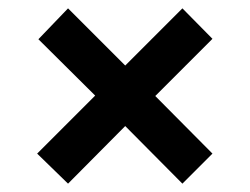

<svg xmlns="http://www.w3.org/2000/svg" viewBox="-20 -579 600 460"><path d="M143 -139 69 -211 208 -350 72 -485 143 -559 280 -422 417 -559 489 -486 352 -349 489 -211 417 -139 280 -277Z"/></svg>

Font: MuseoModerno SemiBold Medium
Style: Regular
Weight: 500
Version: Version 1.001